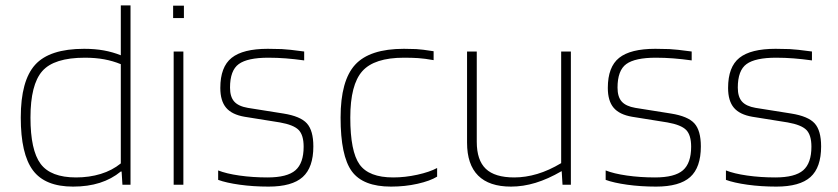

<svg xmlns="http://www.w3.org/2000/svg" viewBox="-20 -685 3109 712"><path d="M428 -665H464V0H434L431 -49H428Q394 -21 350 -7Q306 7 251 7Q147 7 102 -53.5Q57 -114 57 -249Q57 -386 110.5 -445Q164 -504 292 -504Q332 -504 365 -498Q398 -492 428 -480ZM295 -471Q180 -471 136.5 -421Q93 -371 93 -249Q93 -128 130.5 -77.5Q168 -27 262 -27Q311 -27 353.5 -40Q396 -53 428 -79V-447Q399 -459 366.5 -465Q334 -471 295 -471Z M662 -618H622V-664H662ZM660 0H624V-494H660Z M975 -471Q898 -471 865.5 -447.5Q833 -424 833 -360Q833 -326 848.5 -308.5Q864 -291 899 -285L1031 -264Q1094 -254 1118 -227.5Q1142 -201 1142 -142Q1142 -64 1102.5 -28.5Q1063 7 976 7Q919 7 869 0Q819 -7 789 -18V-53Q819 -41 868 -34Q917 -27 972 -27Q1045 -27 1075.5 -53.5Q1106 -80 1106 -141Q1106 -184 1087.5 -203Q1069 -222 1018 -231L887 -252Q840 -260 818.5 -285.5Q797 -311 797 -359Q797 -437 839 -470.5Q881 -504 973 -504Q1001 -504 1025 -503Q1049 -502 1108 -494V-461Q1072 -466 1040 -468.5Q1008 -471 975 -471Z M1601 -62V-30Q1575 -14 1528.5 -3.5Q1482 7 1430 7Q1326 7 1284.5 -50Q1243 -107 1243 -249Q1243 -386 1297 -445Q1351 -504 1478 -504Q1503 -504 1523.5 -503Q1544 -502 1588 -495V-462Q1554 -468 1531 -469.5Q1508 -471 1478 -471Q1368 -471 1323.5 -421Q1279 -371 1279 -249Q1279 -123 1313.5 -75Q1348 -27 1438 -27Q1482 -27 1527.5 -37Q1573 -47 1601 -62Z M1875 7Q1794 7 1753 -34Q1712 -75 1712 -156V-494H1748V-159Q1748 -91 1781.5 -59Q1815 -27 1887 -27Q1929 -27 1972.5 -40Q2016 -53 2061 -80V-494H2097V0H2066L2063 -50H2062Q2012 -21 1966 -7Q1920 7 1875 7Z M2412 -471Q2335 -471 2302.5 -447.5Q2270 -424 2270 -360Q2270 -326 2285.5 -308.5Q2301 -291 2336 -285L2468 -264Q2531 -254 2555 -227.5Q2579 -201 2579 -142Q2579 -64 2539.5 -28.5Q2500 7 2413 7Q2356 7 2306 0Q2256 -7 2226 -18V-53Q2256 -41 2305 -34Q2354 -27 2409 -27Q2482 -27 2512.5 -53.5Q2543 -80 2543 -141Q2543 -184 2524.5 -203Q2506 -222 2455 -231L2324 -252Q2277 -260 2255.5 -285.5Q2234 -311 2234 -359Q2234 -437 2276 -470.5Q2318 -504 2410 -504Q2438 -504 2462 -503Q2486 -502 2545 -494V-461Q2509 -466 2477 -468.5Q2445 -471 2412 -471Z M2858 -471Q2781 -471 2748.5 -447.5Q2716 -424 2716 -360Q2716 -326 2731.5 -308.5Q2747 -291 2782 -285L2914 -264Q2977 -254 3001 -227.5Q3025 -201 3025 -142Q3025 -64 2985.5 -28.5Q2946 7 2859 7Q2802 7 2752 0Q2702 -7 2672 -18V-53Q2702 -41 2751 -34Q2800 -27 2855 -27Q2928 -27 2958.5 -53.5Q2989 -80 2989 -141Q2989 -184 2970.5 -203Q2952 -222 2901 -231L2770 -252Q2723 -260 2701.5 -285.5Q2680 -311 2680 -359Q2680 -437 2722 -470.5Q2764 -504 2856 -504Q2884 -504 2908 -503Q2932 -502 2991 -494V-461Q2955 -466 2923 -468.5Q2891 -471 2858 -471Z"/></svg>

Font: Blinker ExtraLight
Style: Regular
Weight: 200
Designer: Juergen Huber
Foundry: supertype
Version: Version 1.017;hotconv 1.0.117;makeotfexe 2.5.65602